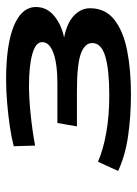

<svg xmlns="http://www.w3.org/2000/svg" viewBox="70 -882 449 629"><g transform="rotate(-90 294.5 -567.5)"><path d="M49 -405 79 -471Q118 -454 173.5 -444Q229 -434 297 -434Q380 -434 424 -447Q468 -460 468 -490Q468 -514 433.5 -527Q399 -540 309 -540H195L206 -604H335Q400 -604 435.5 -617Q471 -630 471 -654Q471 -675 432.5 -686Q394 -697 328 -697Q287 -697 233.5 -691.5Q180 -686 132 -677L130 -747Q156 -754 193 -759.5Q230 -765 270.5 -768.5Q311 -772 348 -772Q463 -772 524.5 -746.5Q586 -721 586 -674Q586 -639 557.5 -615Q529 -591 486 -582Q533 -573 557.5 -550Q582 -527 582 -497Q582 -447 544.5 -417.5Q507 -388 443.5 -375.5Q380 -363 301 -363Q227 -363 162.5 -372.5Q98 -382 49 -405Z"/></g></svg>

Font: Georama Extra Expanded SemiBold
Style: Italic
Weight: 600
Width: 8
Italic angle: -9°
Designer: Jean-Baptiste Levee
Foundry: Production Type
Version: Version 1.000